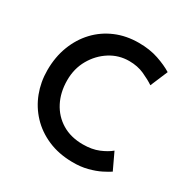

<svg xmlns="http://www.w3.org/2000/svg" viewBox="-167 -887 1029 1046"><g transform="rotate(30 347.5 -364.0)"><path d="M640 -57Q624 -46 592.5 -30Q561 -14 517 -2.5Q473 9 421 8Q336 7 268 -22.5Q200 -52 152.5 -102.5Q105 -153 80 -218.5Q55 -284 55 -358Q55 -441 81.5 -510Q108 -579 155.5 -629.5Q203 -680 268.5 -708Q334 -736 413 -736Q482 -736 536.5 -717.5Q591 -699 628 -676L582 -567Q554 -586 512 -605Q470 -624 417 -624Q352 -624 297.5 -589.5Q243 -555 209.5 -496.5Q176 -438 176 -365Q176 -289 206.5 -230Q237 -171 292.5 -137.5Q348 -104 424 -104Q481 -104 523 -121.5Q565 -139 591 -161Z"/></g></svg>

Font: Synthetic SemiBold
Style: Regular
Weight: 600
Designer: Santiago Orozco
Foundry: Typemade
Version: Version 2.000; ttfautohint (v1.8.4.7-5d5b)